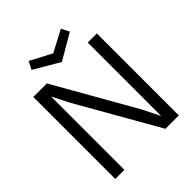

<svg xmlns="http://www.w3.org/2000/svg" viewBox="-253 -1102 1257 1257"><g transform="rotate(-45 375.0 -473.5)"><path d="M80.6 -758.8H206.1L524.9 -198.7L584.5 -79.6V-758.8H668.9V0H544.9L223.6 -563L165 -678.7V0H80.6ZM375 -788.6 197.8 -892.1 225.6 -947.3 375 -868.7 524.4 -947.3 552.2 -892.1Z"/></g></svg>

Font: Duru Sans
Style: Regular
Weight: 400
Designer: Onur Yazõcõgil
Foundry: Onur Yazõcõgil
Version: Version 1.001